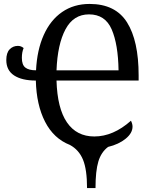

<svg xmlns="http://www.w3.org/2000/svg" viewBox="-20 -745 774 975"><path d="M335 -9Q253 -41 209 -126.5Q165 -212 162 -336Q91 -336 51.5 -362Q12 -388 12 -440Q12 -477 29 -494.5Q46 -512 71 -512Q87 -512 100 -501Q91 -480 91 -451Q91 -416 108.5 -402Q126 -388 163 -388Q168 -491 202 -567Q236 -643 295.5 -684Q355 -725 435 -725Q566 -725 625 -631.5Q684 -538 684 -362V-336H267Q271 -195 320 -123.5Q369 -52 459 -52Q555 -52 645 -132Q653 -116 653 -102Q653 -69 618 -40.5Q583 -12 529 1Q494 27 479.5 75Q465 123 465 210H422Q422 116 401.5 66Q381 16 335 -9ZM582 -388Q580 -520 547 -596Q514 -672 432 -672Q353 -672 312.5 -596Q272 -520 267 -388Z"/></svg>

Font: Noto Serif Narrow
Style: Regular
Weight: 400
Width: 4
Designer: Monotype Design Team
Foundry: Monotype Imaging Inc.
Version: Version 1.001